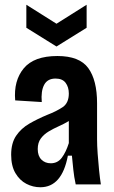

<svg xmlns="http://www.w3.org/2000/svg" viewBox="-20 -777 482 809"><path d="M150 12Q119 12 91 -2.5Q63 -17 45 -47.5Q27 -78 27 -125Q27 -174 48 -205Q69 -236 103.5 -256Q138 -276 179 -293Q218 -308 244 -325.5Q270 -343 270 -383Q270 -410 256.5 -428Q243 -446 214 -446Q180 -446 166 -419.5Q152 -393 156 -347L44 -354Q37 -437 80 -489Q123 -541 222 -541Q315 -541 352 -490Q389 -439 389 -342V-190Q389 -164 391.5 -129Q394 -94 397.5 -59.5Q401 -25 405 0H299Q292 -32 289 -61.5Q286 -91 283 -121H266Q241 12 150 12ZM194 -89Q223 -89 240.5 -112.5Q258 -136 270 -174V-267Q250 -255 227.5 -245Q205 -235 185 -223Q165 -211 152 -193.5Q139 -176 139 -149Q139 -120 154.5 -104.5Q170 -89 194 -89ZM91 -757 218 -677 345 -757V-660L218 -581L91 -660Z"/></svg>

Font: Bricolage Grotesque 12pt Condensed SemiBold
Style: Regular
Weight: 600
Width: 3
Designer: Mathieu Triay
Foundry: Atelier Triay
Version: Version 1.001; ttfautohint (v1.8.4.7-5d5b);gftools[0.9.33.de